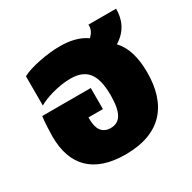

<svg xmlns="http://www.w3.org/2000/svg" viewBox="-131 -682 830 829"><g transform="rotate(-30 284.0 -268.0)"><path d="M269 15C447 15 526 -86 526 -246C526 -323 508 -379 473 -416C532 -452 547 -504 547 -551H409C411 -531 403 -513 385 -497C350 -522 305 -532 255 -532C194 -532 107 -516 64 -493V-347C97 -367 166 -388 224 -388C305 -388 340 -344 340 -239C340 -151 316 -116 270 -116C227 -116 209 -147 209 -194V-204H281V-309H39C35 -282 33 -233 33 -210C33 -67 109 15 269 15Z"/></g></svg>

Font: Noto Sans Thai UI SemCond Blk
Style: Regular
Weight: 900
Width: 4
Designer: Monotype Design Team
Foundry: Monotype Imaging Inc.
Version: Version 2.000